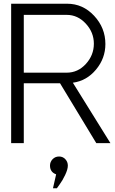

<svg xmlns="http://www.w3.org/2000/svg" viewBox="-20 -770 619 1033"><path d="M574 0H498L303 -322H108V0H40V-750H341Q426 -750 486.5 -685Q547 -620 547 -533Q547 -456 496.5 -395.5Q446 -335 372 -325ZM339 -379Q399 -379 442 -426Q485 -473 485 -535Q485 -596 441.5 -643Q398 -690 339 -690H108V-379ZM282 168Q249 156 249 121Q249 101 263 86.5Q277 72 298 72Q318 72 331.5 86.5Q345 101 345 121Q345 141 330.5 171.5Q316 202 301 222L286 243H265Z"/></svg>

Font: Oakes Grotesk Light
Style: Regular
Weight: 300
Designer: Samuel Oakes
Foundry: Samuel Oakes
Version: Version 1.000;PS 001.000;hotconv 1.0.88;makeotf.lib2.5.64775